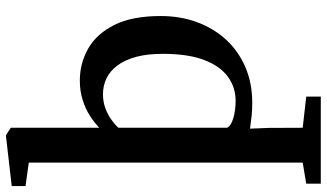

<svg xmlns="http://www.w3.org/2000/svg" viewBox="-249 -612 1101 647"><g transform="rotate(-90 301.5 -288.5)"><path d="M6 242V193L77 181V-742L-2 -753V-799.5L167.5 -819H169.5L194.5 -802.5V-504.5Q211 -520.5 234.5 -535.8Q258 -551 288.2 -560.5Q318.5 -570 353.5 -570Q411.5 -570 461 -542Q510.5 -514 540.8 -454Q571 -394 571 -297Q571 -232.5 550.8 -176.5Q530.5 -120.5 492.5 -78.5Q454.5 -36.5 400.2 -12.8Q346 11 278.5 11Q255 11 233 8.8Q211 6.5 191.5 3.5L194 66.5L194.5 181L299.5 193V242ZM285 -45Q330.5 -45 366 -70.8Q401.5 -96.5 422 -148.8Q442.5 -201 443.5 -281.5Q444.5 -338 434 -378Q423.5 -418 404.5 -443.2Q385.5 -468.5 360.8 -480.2Q336 -492 307.5 -492Q282 -492 260 -483.8Q238 -475.5 221 -463.2Q204 -451 194.5 -440V-74Q200.5 -60.5 227 -52.8Q253.5 -45 285 -45Z"/></g></svg>

Font: Merriweather Light 18pt SemiBold
Style: Regular
Weight: 600
Version: Version 2.100